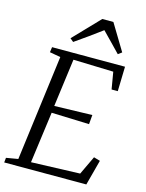

<svg xmlns="http://www.w3.org/2000/svg" viewBox="-144 -1069 877 1153"><g transform="rotate(15 295.0 -492.0)"><path d="M-1.5 0 1.5 -29.5 75 -42 160 -698.5 92.5 -710.5 97 -743H550.5L546.5 -590H508L490 -696L240.5 -703.5L201 -405.5L436 -412L431 -354L196.5 -362L153.5 -43L456.5 -53.5L511.5 -169.5L551 -158L509 0ZM190 -823.5 344.5 -984.5H413.5L512 -821.5L489 -804.5Q461 -834 432 -863.5Q403 -893 374 -923Q335.5 -894 295.2 -865.2Q255 -836.5 211 -806Z"/></g></svg>

Font: Merriweather 60pt Light
Style: Italic
Weight: 300
Italic angle: -7.8°
Version: Version 2.101